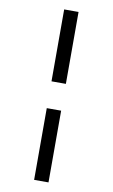

<svg xmlns="http://www.w3.org/2000/svg" viewBox="-103 -921 626 1065"><g transform="rotate(10 209.5 -389.0)"><path d="M250 -869V-464H169V-869ZM250 -313V91H169V-313Z"/></g></svg>

Font: Merriweather 24pt
Style: Regular
Weight: 400
Designer: Eben Sorkin
Foundry: Eben Sorkin
Version: Version 2.100